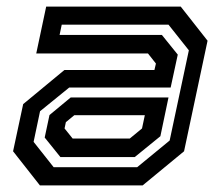

<svg xmlns="http://www.w3.org/2000/svg" viewBox="-20 -560 666 580"><path d="M100.5 0 19.5 -103 50 -245.5 174.5 -348.5H446.5L451 -368L427 -398.5H89.5L119.5 -540H526L607 -437L536 -103L411 0ZM162.5 -85.5 115 -144.5 129.5 -212.5 193.5 -265.5H489L464.5 -148.5L387 -85.5ZM142 -55H394.5L492.5 -135.5L550.5 -408L489 -485.5H166.5L160 -454.5H469L517 -395L495.5 -295.5H189L101 -224L81.5 -131.5ZM199.5 -141.5H372L409 -172L417.5 -212H204.5L179 -191L175 -172Z"/></svg>

Font: Tourney SemiBold
Style: Italic
Weight: 600
Italic angle: -12°
Version: Version 1.015